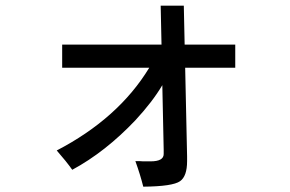

<svg xmlns="http://www.w3.org/2000/svg" viewBox="-20 -622 1040 689"><path d="M515.6 -378.9H203.1V-461.9H559.6L556.6 -601.6H639.6L642.6 -461.9H824.2V-378.9H644.5L651.4 -60.5Q651.4 -56.6 651.4 -43.9Q651.4 10.7 626 28.3Q599.6 46.9 494.1 47.9Q483.4 4.9 465.8 -43.9Q486.3 -43.9 493.2 -43Q514.6 -43 520.5 -43Q567.4 -43 567.4 -69.3Q567.4 -76.2 567.4 -85L562.5 -316.4Q527.3 -256.8 465.8 -190.4Q358.4 -77.1 239.3 -12.7Q217.8 -43 183.6 -82Q405.3 -197.3 515.6 -378.9Z"/></svg>

Font: MotoyaLCedar
Style: W3 mono
Weight: 400
Version: Version 1.01